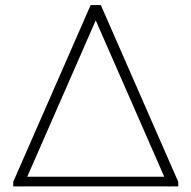

<svg xmlns="http://www.w3.org/2000/svg" viewBox="-20 -732 752 754"><path d="M680 -18V0H644L643 2L642 0H70L69 2L68 0H32V-18L336 -712H376ZM87 -38H625L356 -652Z"/></svg>

Font: MuliDisplayVN ExtraLight
Style: Regular
Weight: 200
Designer: Vernon Adams
Foundry: Vernon Adams
Version: Version 2.100